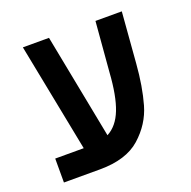

<svg xmlns="http://www.w3.org/2000/svg" viewBox="-112 -719 823 829"><g transform="rotate(-20 300.0 -304.5)"><path d="M44.5 -110H175.5L77.5 -609H197.5L291 -127.5Q337.5 -152 361.2 -212.8Q385 -273.5 392 -379.5L411 -609H532L513.5 -376.5Q505.5 -273 483 -194.2Q460.5 -115.5 395.8 -57.8Q331 0 210 0H44.5Z"/></g></svg>

Font: JuliaMono SemiBold
Style: Italic
Weight: 600
Italic angle: -9°
Monospace: yes
Designer: cormullion
Foundry: corm
Version: Version 0.056; ttfautohint (v1.8.4)